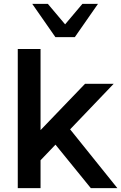

<svg xmlns="http://www.w3.org/2000/svg" viewBox="-20 -972 626 992"><path d="M567.4 -539.1H419.4L189.5 -299.8V-718.8H71.8V0H189.5V-144L266.6 -224.6L449.2 0H586.4L342.3 -303.7ZM366.7 -780.3 486.3 -952.1H405.8L316.4 -846.2L227.1 -952.1H146.5L266.1 -780.3Z"/></svg>

Font: Winston Medium
Style: Regular
Weight: 500
Designer: Vernon Adams, Kim Jin-seong, David Berlow, Cristiano Sobral
Foundry: The Winston Project Authors
Version: Version 3.004